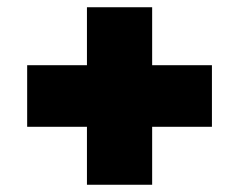

<svg xmlns="http://www.w3.org/2000/svg" viewBox="-20 -615 660 530"><path d="M565 -265H400V-105H220V-265H55V-435H220V-595H400V-435H565Z"/></svg>

Font: Montserrat Alternates Black
Style: Regular
Weight: 900
Designer: Julieta Ulanovsky
Foundry: Julieta Ulanovsky
Version: Version 7.200